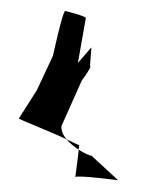

<svg xmlns="http://www.w3.org/2000/svg" viewBox="-79 -766 678 811"><g transform="rotate(10 260.5 -360.5)"><path d="M21 -222C18 -219 169 -189 235 -170C217 -185 205 -203 204 -222L255 -426C257 -431 284 -483 280 -490C276 -498 272 -576 270 -570L226 -496V-689C226 -696 144 -703 135 -703C125 -703 117 -515 117 -508L75 -352ZM235 -170C251 -156 273 -145 293 -136C291 -147 293 -155 291 -155C291 -155 266 -161 235 -170ZM293 -136C296 -97 299 -10 299 -19C299 -30 487 -38 479 -38L351 -120C339 -120 316 -126 293 -136Z"/></g></svg>

Font: Ampere
Style: UltCnd
Weight: 400
Version: Version 1